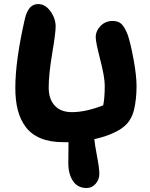

<svg xmlns="http://www.w3.org/2000/svg" viewBox="-20 -736 746 955"><path d="M294.9 -28.8Q229.5 -28.8 182.6 -48.1Q135.7 -67.4 108.4 -103.8Q81.1 -140.1 68.6 -188.2Q56.2 -236.3 56.2 -298.8Q56.2 -437 105 -647.9Q114.3 -682.1 129.9 -699Q145.5 -715.8 169.9 -715.8Q205.1 -715.8 231 -679.9Q256.8 -644 256.8 -604Q256.8 -572.3 239.5 -469.2Q222.2 -366.2 222.2 -300.8Q222.2 -243.2 252.2 -210.7Q282.2 -178.2 337.9 -178.2Q405.8 -178.2 493.2 -211.9Q501 -246.6 501 -311Q501 -352.5 478.5 -439.5Q456.1 -526.4 456.1 -550.8Q456.1 -582 480.2 -606.9Q504.4 -631.8 540 -631.8Q569.8 -631.8 585.7 -615.2Q601.6 -598.6 615.2 -563Q629.4 -522 644.3 -440.9Q659.2 -359.9 659.2 -307.1Q659.2 -242.7 646 -187Q635.7 -147 611.1 -120.1Q586.4 -93.3 544.9 -75.2Q505.4 -56.2 449.2 -43.9Q451.2 -18.6 462.6 41Q474.1 100.6 474.1 128.9Q474.1 156.2 456.1 177.7Q438 199.2 411.1 199.2Q366.7 199.2 343.3 164.8Q319.8 130.4 319.8 75.2Q319.8 3.4 320.8 -28.8Z"/></svg>

Font: Shantell Sans Irregular Bouncy
Style: Bold
Weight: 700
Designer: Stephen Nixon, Anya Danilova, Shantell Martin
Foundry: Arrow Type
Version: Version 1.006;[9816181b4]